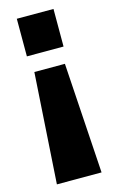

<svg xmlns="http://www.w3.org/2000/svg" viewBox="-111 -605 470 789"><g transform="rotate(-15 124.0 -210.0)"><path d="M202 -560V-400H46V-560ZM189 -330 219 140H29L59 -330Z"/></g></svg>

Font: Tektur Condensed
Style: Bold
Weight: 700
Width: 3
Designer: Adam Jagosz
Foundry: Adam Jagosz
Version: Version 1.005;gftools[0.9.30]